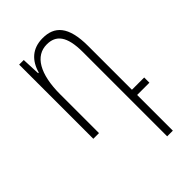

<svg xmlns="http://www.w3.org/2000/svg" viewBox="-220 -574 886 886"><g transform="rotate(-45 223.0 -130.5)"><path d="M324 233H361V0H441V-34H361V-320C361 -450 314 -494 238 -494C170 -494 130 -455 113 -394H109L105 -484H75V0H112V-253C112 -386 156 -460 231 -460C290 -460 324 -423 324 -317Z"/></g></svg>

Font: Noto Sans Armenian Condensed ExtraLight
Style: Regular
Weight: 200
Width: 3
Designer: Monotype Design Team
Foundry: Monotype Imaging Inc.
Version: Version 2.008